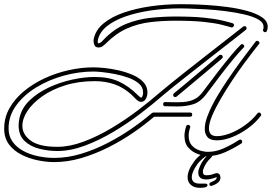

<svg xmlns="http://www.w3.org/2000/svg" viewBox="-73 -741 1300 918"><path d="M398 -514Q382 -514 377.5 -528Q373 -542 375 -554Q384 -598 422.5 -629.5Q461 -661 519.5 -681Q578 -701 648 -711Q718 -721 791 -721Q801 -721 835 -720.5Q869 -720 916.5 -717Q964 -714 1014 -707.5Q1064 -701 1108 -689Q1152 -677 1179.5 -658.5Q1207 -640 1207 -613Q1207 -602 1203 -593Q1200 -587 1194 -587Q1190 -587 1186.5 -591Q1183 -595 1185 -601Q1187 -604 1187 -607Q1187 -610 1187 -613Q1187 -634 1161 -648.5Q1135 -663 1093 -672.5Q1051 -682 1003 -688Q955 -694 910 -696.5Q865 -699 832.5 -700Q800 -701 791 -701Q716 -701 648 -691Q580 -681 526 -662Q472 -643 437.5 -615Q403 -587 395 -550Q395 -549 394.5 -547Q394 -545 394 -543Q394 -534 398 -534Q405 -534 413.5 -542Q422 -550 426 -555Q475 -605 532 -627.5Q589 -650 649 -656Q709 -662 766 -662Q849 -662 902 -656.5Q955 -651 987 -643.5Q1019 -636 1039 -630Q1046 -627 1046 -621Q1046 -616 1042 -612.5Q1038 -609 1033 -610Q1014 -616 983 -623.5Q952 -631 900 -636.5Q848 -642 766 -642Q702 -642 644.5 -635Q587 -628 534.5 -605Q482 -582 433 -533Q426 -526 417.5 -520Q409 -514 398 -514ZM186 34Q149 34 107.5 25.5Q66 17 29.5 -1.5Q-7 -20 -30 -50.5Q-53 -81 -53 -126Q-53 -179 -27.5 -224Q-2 -269 41.5 -305Q85 -341 140 -366.5Q195 -392 255.5 -405.5Q316 -419 374 -419Q393 -419 425 -416Q457 -413 492.5 -405Q528 -397 560 -383.5Q592 -370 612 -349Q632 -328 632 -299Q632 -295 631.5 -291.5Q631 -288 630 -283Q629 -276 622 -265Q615 -254 600 -254Q590 -254 576.5 -267.5Q563 -281 556 -288Q519 -322 475.5 -337.5Q432 -353 380 -353Q302 -353 238.5 -333Q175 -313 129 -280.5Q83 -248 58.5 -211Q34 -174 34 -139Q34 -98 74 -68.5Q114 -39 201 -39Q260 -39 326 -63.5Q392 -88 458.5 -127.5Q525 -167 585.5 -213Q646 -259 694 -301Q709 -314 739.5 -338.5Q770 -363 809.5 -394.5Q849 -426 891.5 -459Q934 -492 973.5 -523Q1013 -554 1044 -578Q1075 -602 1090 -614Q1092 -616 1096 -616Q1106 -616 1106 -605Q1106 -601 1102 -598Q1087 -586 1056.5 -562Q1026 -538 986.5 -507.5Q947 -477 904.5 -443.5Q862 -410 822.5 -379Q783 -348 752.5 -323.5Q722 -299 707 -286Q659 -244 598 -197.5Q537 -151 469 -110.5Q401 -70 332.5 -44.5Q264 -19 201 -19Q159 -19 116 -29.5Q73 -40 44.5 -67Q16 -94 16 -142Q16 -150 17 -158.5Q18 -167 20 -176Q30 -224 68.5 -261Q107 -298 161 -323Q215 -348 273 -360.5Q331 -373 380 -373Q447 -373 494.5 -351.5Q542 -330 586 -286Q589 -284 593 -280Q597 -276 601 -274Q607 -274 610 -288Q611 -291 611 -294Q611 -297 611 -300Q611 -324 591.5 -341Q572 -358 542 -369Q512 -380 479 -386.5Q446 -393 417.5 -396Q389 -399 374 -399Q304 -399 232.5 -379.5Q161 -360 101 -323.5Q41 -287 4.5 -237Q-32 -187 -32 -127Q-32 -90 -12.5 -63Q7 -36 39 -19Q71 -2 109.5 6Q148 14 186 14Q250 14 314.5 -5.5Q379 -25 441 -57Q503 -89 557 -126.5Q611 -164 654 -201Q654 -201 656.5 -202Q659 -203 660 -203H836Q846 -203 846 -193Q846 -183 836 -183H664Q621 -146 566 -108Q511 -70 448 -38Q385 -6 318.5 14Q252 34 186 34ZM964 -70Q932 -70 919 -85.5Q906 -101 906 -124Q906 -151 917.5 -182Q929 -213 943 -240Q957 -267 965 -280Q985 -314 1016 -360Q1047 -406 1082.5 -454Q1118 -502 1149 -542Q1152 -546 1157 -546Q1162 -546 1166 -540.5Q1170 -535 1165 -530Q1160 -524 1140.5 -499Q1121 -474 1094 -437.5Q1067 -401 1038 -357.5Q1009 -314 983.5 -270.5Q958 -227 942 -189.5Q926 -152 926 -127Q926 -90 964 -90Q992 -90 1027.5 -103.5Q1063 -117 1098 -142Q1133 -167 1158 -199Q1161 -203 1166 -203Q1171 -203 1174.5 -197Q1178 -191 1173 -186Q1148 -153 1111 -126.5Q1074 -100 1035.5 -85Q997 -70 964 -70ZM776 -232Q762 -232 747.5 -232.5Q733 -233 717 -233Q707 -233 707 -243Q707 -253 717 -253Q730 -253 744 -252.5Q758 -252 772 -252Q787 -252 802.5 -253Q818 -254 833 -258Q853 -263 869 -274Q885 -285 902 -309Q936 -355 970 -399Q1004 -443 1032.5 -477Q1061 -511 1078 -527Q1081 -530 1085 -530Q1090 -530 1093.5 -524Q1097 -518 1091 -513Q1075 -497 1047 -463.5Q1019 -430 985.5 -386.5Q952 -343 918 -297Q887 -254 852 -243Q817 -232 776 -232ZM765 -277Q755 -277 755 -287Q755 -292 759 -295Q782 -314 820 -345.5Q858 -377 899.5 -412.5Q941 -448 975 -477Q977 -479 981 -479Q992 -479 992 -468Q992 -465 988 -461Q954 -432 912.5 -397Q871 -362 833 -330.5Q795 -299 771 -279Q769 -277 765 -277ZM922 5Q901 5 874.5 -4Q848 -13 828.5 -34Q809 -55 809 -91Q809 -102 811 -113Q813 -124 817 -137Q820 -144 826 -144Q831 -144 834.5 -140.5Q838 -137 836 -131Q829 -110 829 -92Q829 -63 844 -46Q859 -29 881 -22Q903 -15 922 -15Q959 -15 997 -32Q1035 -49 1070 -72Q1074 -74 1075 -74Q1080 -74 1082.5 -70.5Q1085 -67 1085 -63Q1085 -58 1081 -55Q1045 -32 1004 -13.5Q963 5 922 5ZM883 157Q855 157 839.5 143Q824 129 824 107Q824 73 854 33Q867 14 886 -0.5Q905 -15 916 -15Q943 -15 943 -1Q943 6 936 13Q921 27 912.5 40.5Q904 54 899 68Q898 72 897.5 75Q897 78 897 80Q897 97 913 97Q934 97 950 90Q958 87 963 87Q973 87 977 93.5Q981 100 981 109Q981 133 941 147L937 148Q928 148 928 139Q928 133 936 130Q950 125 957.5 118.5Q965 112 962 106Q935 117 913 117Q875 117 875 84Q875 76 878 67Q888 35 915 5Q909 6 894.5 18.5Q880 31 870 45Q844 82 844 106Q844 137 883 137H909Q919 137 919 144Q919 152 907 155Q901 156 895 156.5Q889 157 883 157Z"/></svg>

Font: Neonderthaw
Style: Regular
Weight: 400
Designer: Robert E. Leuschke
Foundry: Robert E. Leuschke
Version: Version 1.010; ttfautohint (v1.8.3)